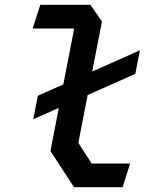

<svg xmlns="http://www.w3.org/2000/svg" viewBox="-20 -785 660 805"><path d="M119.5 -285 226.5 -332.5 191.5 -151.5 290.5 0H494L525.5 -99.5H364.5L308.5 -186L347.5 -386.5L547.5 -475.5L566.5 -574L366.5 -485L407.5 -695L359 -765H149L117 -665.5H291L245.5 -431L138.5 -383.5Z"/></svg>

Font: Monaspace Krypton Medium
Style: Italic
Weight: 500
Italic angle: -11°
Designer: Riley Cran & the Lettermatic Team
Foundry: Lettermatic
Version: Version 1.101 (Monaspace Krypton)